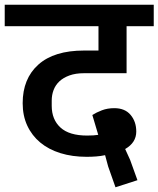

<svg xmlns="http://www.w3.org/2000/svg" viewBox="-40 -718 671 813"><path d="M418 -13 405 -61Q387 -57 367 -55.5Q347 -54 327 -54Q266 -54 216 -69.5Q166 -85 130.5 -114.5Q95 -144 75.5 -186Q56 -228 56 -281Q56 -385 122.5 -444.5Q189 -504 316 -504H377V-607H-20V-698H611V-607H496V-408H316Q280 -408 254 -398.5Q228 -389 211.5 -373.5Q195 -358 187 -337Q179 -316 179 -292V-270Q179 -212 216 -178Q253 -144 329 -144Q358 -144 376 -147L351 -231Q368 -242 391.5 -251Q415 -260 444 -260Q489 -260 513 -231.5Q537 -203 537 -161Q537 -114 490 -87L511 -41L542 45L449 75Z"/></svg>

Font: IBM Plex Sans Devanagari SemiBold
Style: Regular
Weight: 600
Designer: Mike Abbink, Paul van der Laan, Pieter van Rosmalen, Erin McLaughlin
Foundry: Bold Monday
Version: Version 1.1